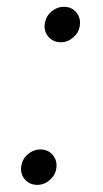

<svg xmlns="http://www.w3.org/2000/svg" viewBox="-20 -531 299 558"><path d="M88.4 6.3Q65.9 6.3 52 -10Q38.1 -26.4 42 -49.3Q45.4 -69.8 61.5 -83.3Q77.6 -96.7 97.2 -96.7Q120.1 -96.7 133.5 -80.3Q147 -64 143.6 -41.5Q140.6 -21.5 124.5 -7.6Q108.4 6.3 88.4 6.3ZM156.7 -408.2Q134.3 -408.2 120.4 -424.6Q106.4 -440.9 110.4 -463.9Q113.8 -484.4 129.9 -497.8Q146 -511.2 165.5 -511.2Q188.5 -511.2 201.9 -494.9Q215.3 -478.5 211.9 -456.1Q209 -436 192.9 -422.1Q176.8 -408.2 156.7 -408.2Z"/></svg>

Font: Inter 20pt Light
Style: Italic
Weight: 300
Italic angle: -9.3988°
Version: Version 4.001;git-66647c0bb